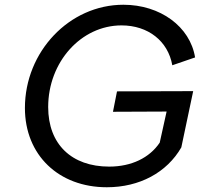

<svg xmlns="http://www.w3.org/2000/svg" viewBox="-20 -777 867 809"><path d="M430 12C568 12 683 -50 744 -156L794 -393L473 -392L456 -306L682 -307L653 -176C610 -112 534 -75 440 -75C282 -75 183 -169 183 -326C183 -516 322 -670 492 -670C604 -670 688 -604 706 -502L802 -535C781 -665 655 -757 500 -757C272 -757 85 -559 85 -322C85 -123 228 12 430 12Z"/></svg>

Font: Plus Jakarta Text
Style: Italic
Weight: 400
Italic angle: -12°
Designer: Gumpita Rahayu
Foundry: Tokotype Studio
Version: Version 1.000;hotconv 1.0.109;makeotfexe 2.5.65596